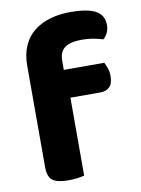

<svg xmlns="http://www.w3.org/2000/svg" viewBox="-79 -732 583 794"><g transform="rotate(-10 212.0 -335.0)"><path d="M204 -446H374Q379 -436 384.5 -421Q390 -406 390 -388Q390 -356 375.5 -342Q361 -328 338 -328H211V-1Q201 2 183 4.5Q165 7 143 7Q98 7 78 -7.5Q58 -22 58 -64V-489Q58 -538 74.5 -574Q91 -610 120 -632.5Q149 -655 188 -666Q227 -677 272 -677Q343 -677 377.5 -658.5Q412 -640 412 -598Q412 -579 404.5 -564.5Q397 -550 387 -542Q368 -548 346.5 -552Q325 -556 298 -556Q252 -556 228 -539.5Q204 -523 204 -484Z"/></g></svg>

Font: Baloo Chettan 2
Style: Bold
Weight: 700
Designer: Maithili Shingre, Unnati Kotecha and Ek Type
Foundry: Ek Type
Version: Version 1.640;hotconv 1.0.111;makeotfexe 2.5.65597; ttfautoh